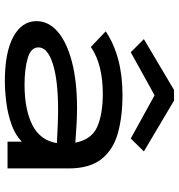

<svg xmlns="http://www.w3.org/2000/svg" viewBox="7 -732 736 790"><g transform="rotate(90 375.0 -337.0)"><path d="M314 11Q195 11 131 -24Q67 -59 67 -119Q67 -169 110.5 -206.5Q154 -244 234.5 -265Q315 -286 426 -286Q454 -286 491.5 -284Q529 -282 567 -279Q554 -346 502 -369Q450 -392 365 -392Q309 -392 260.5 -380.5Q212 -369 173 -343L109 -404Q212 -473 371 -473Q460 -473 528 -454Q596 -435 634.5 -386.5Q673 -338 673 -251V0H563V-59Q536 -32 492.5 -16.5Q449 -1 401.5 5Q354 11 314 11ZM175 -127Q175 -96 219.5 -83Q264 -70 329 -70Q429 -70 493 -101.5Q557 -133 569 -203Q535 -205 497.5 -206.5Q460 -208 432 -208Q311 -208 243 -186.5Q175 -165 175 -127ZM195 -507 141 -561 350 -685H394L603 -561L550 -507L372 -605Z"/></g></svg>

Font: Inconsolata ExtraExpanded SemiBold
Style: Regular
Weight: 600
Width: 8
Monospace: yes
Designer: Raph Levien, Cyreal, Brenton Simpson
Foundry: Raph Levien, Cyreal, Google
Version: Version 3.001; ttfautohint (v1.8.2.53-6de2)